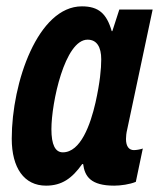

<svg xmlns="http://www.w3.org/2000/svg" viewBox="-20 -575 506 605"><path d="M125 10C175 10 207 -13 239 -58H242C247 -19 266 10 340 10C360 10 389 6 408 -2L430 -107C422 -104 409 -102 402 -102C387 -102 377 -113 377 -137C377 -145 378 -156 381 -168L461 -545H356L334 -477H332C316 -532 291 -555 238 -555C100 -555 17 -316 17 -138C17 -46 56 10 125 10ZM178 -95C154 -95 142 -119 142 -168C142 -251 184 -450 256 -450C285 -450 299 -427 299 -388C299 -358 295 -315 281 -252C265 -182 234 -95 178 -95Z"/></svg>

Font: Noto Sans ExtraCondensed
Style: Bold Italic
Weight: 700
Width: 2
Italic angle: -12°
Designer: Monotype Design Team
Foundry: Monotype Imaging Inc.
Version: Version 2.013